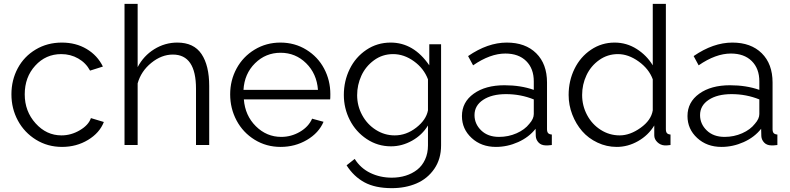

<svg xmlns="http://www.w3.org/2000/svg" viewBox="-20 -750 4087 993"><path d="M300.8 9.8Q226.6 9.8 166.3 -27.3Q106 -64.5 72.5 -126.5Q39.1 -188.5 39.1 -262.2Q39.1 -335.9 71.8 -397Q104.5 -458 164.6 -493.9Q224.6 -529.8 299.8 -529.8Q372.6 -529.8 428.2 -496.6Q483.9 -463.4 512.2 -405.8L445.8 -384.8Q424.3 -424.8 384.5 -447.5Q344.7 -470.2 296.9 -470.2Q216.8 -470.2 162.4 -410.6Q107.9 -351.1 107.9 -262.2Q107.9 -174.3 164.1 -112.1Q220.2 -49.8 297.9 -49.8Q347.7 -49.8 392.8 -76.4Q438 -103 450.2 -139.2L517.1 -119.1Q495.1 -62.5 435.3 -26.4Q375.5 9.8 300.8 9.8Z M1062 0H993.7V-291Q993.7 -467.8 874 -467.8Q815.4 -467.8 762.5 -424.8Q709.5 -381.8 691.9 -318.8V0H624V-730H691.9V-402.8Q722.7 -461.4 777.8 -495.6Q833 -529.8 897 -529.8Q982.4 -529.8 1022.2 -470.5Q1062 -411.1 1062 -305.2Z M1431.2 9.8Q1357.4 9.8 1297.1 -27.3Q1236.8 -64.5 1203.6 -126.7Q1170.4 -189 1170.4 -262.2Q1170.4 -334.5 1203.6 -395.8Q1236.8 -457 1296.9 -493.4Q1356.9 -529.8 1430.2 -529.8Q1504.4 -529.8 1564.2 -492.9Q1624 -456.1 1656.2 -395.3Q1688.5 -334.5 1688.5 -263.2Q1688.5 -240.7 1687.5 -235.8H1241.2Q1247.6 -152.3 1303.2 -97.2Q1358.9 -42 1434.6 -42Q1485.8 -42 1530.8 -68.1Q1575.7 -94.2 1594.2 -136.2L1653.3 -120.1Q1628.9 -62.5 1567.6 -26.4Q1506.3 9.8 1431.2 9.8ZM1239.3 -285.2H1624.5Q1618.2 -369.1 1563.2 -423.1Q1508.3 -477.1 1431.2 -477.1Q1354 -477.1 1299.1 -422.9Q1244.1 -368.7 1239.3 -285.2Z M1758.3 -258.8Q1758.3 -331.1 1788.6 -392.8Q1818.8 -454.6 1874.8 -492.2Q1930.7 -529.8 2000.5 -529.8Q2119.6 -529.8 2200.2 -412.1V-521H2261.2V2Q2261.2 72.3 2226.1 123.3Q2190.9 174.3 2134 198.7Q2077.1 223.1 2006.3 223.1Q1920.4 223.1 1864.7 192.9Q1809.1 162.6 1772.5 105L1814.5 71.8Q1844.2 119.6 1895 144.3Q1945.8 168.9 2006.3 168.9Q2044.9 168.9 2078.4 158.4Q2111.8 147.9 2137.7 127.7Q2163.6 107.4 2178.5 75Q2193.4 42.5 2193.4 2V-101.1Q2163.6 -51.8 2111.3 -22.5Q2059.1 6.8 2002.4 6.8Q1933.1 6.8 1876.5 -31Q1819.8 -68.8 1789.1 -129.4Q1758.3 -189.9 1758.3 -258.8ZM2193.4 -179.2V-339.8Q2171.9 -396.5 2120.6 -433.3Q2069.3 -470.2 2013.2 -470.2Q1957.5 -470.2 1914.1 -438.2Q1870.6 -406.2 1848.9 -358.4Q1827.1 -310.5 1827.1 -257.8Q1827.1 -202.6 1853 -154.8Q1878.9 -106.9 1923.8 -78.4Q1968.8 -49.8 2021.5 -49.8Q2081.1 -49.8 2132.6 -89.8Q2184.1 -129.9 2193.4 -179.2Z M2369.1 -149.9Q2369.1 -221.7 2429.9 -265.4Q2490.7 -309.1 2588.9 -309.1Q2672.9 -309.1 2740.7 -285.2V-329.1Q2740.7 -395.5 2701.4 -434.3Q2662.1 -473.1 2593.8 -473.1Q2515.1 -473.1 2426.8 -412.1L2400.9 -460Q2502.4 -529.8 2601.1 -529.8Q2697.3 -529.8 2753.2 -474.6Q2809.1 -419.4 2809.1 -323.2V-82Q2809.1 -67.9 2814.9 -61.5Q2820.8 -55.2 2834 -54.2V0Q2809.6 2.9 2802.7 2Q2778.8 1.5 2765.4 -12.9Q2752 -27.3 2751 -45.9L2750 -84Q2715.3 -40 2659.7 -15.1Q2604 9.8 2544.9 9.8Q2469.2 9.8 2419.2 -36.4Q2369.1 -82.5 2369.1 -149.9ZM2717.8 -109.9Q2740.7 -135.7 2740.7 -160.2V-235.8Q2672.9 -263.2 2597.2 -263.2Q2523.4 -263.2 2478.8 -233.6Q2434.1 -204.1 2434.1 -154.8Q2434.1 -108.9 2468.8 -75.4Q2503.4 -42 2561 -42Q2609.4 -42 2651.9 -60.8Q2694.3 -79.6 2717.8 -109.9Z M2920.9 -258.8Q2920.9 -332 2951.2 -393.8Q2981.4 -455.6 3036.4 -492.7Q3091.3 -529.8 3158.7 -529.8Q3220.7 -529.8 3272.7 -496.8Q3324.7 -463.9 3356 -412.1V-730H3423.8V-82Q3423.8 -67.9 3429.4 -61.5Q3435.1 -55.2 3447.8 -54.2V0Q3426.3 2.9 3417 2Q3395.5 0.5 3379.6 -14.9Q3363.8 -30.3 3363.8 -49.8V-101.1Q3333 -50.3 3280.3 -20.3Q3227.5 9.8 3169.9 9.8Q3117.2 9.8 3070.1 -12.5Q3022.9 -34.7 2990.7 -71.8Q2958.5 -108.9 2939.7 -157.7Q2920.9 -206.5 2920.9 -258.8ZM3356 -179.2V-339.8Q3336.4 -393.6 3283.2 -431.9Q3230 -470.2 3175.8 -470.2Q3122.1 -470.2 3078.9 -439.5Q3035.6 -408.7 3013.2 -360.8Q2990.7 -313 2990.7 -258.8Q2990.7 -203.1 3016.4 -155Q3042 -106.9 3086.9 -78.4Q3131.8 -49.8 3185.1 -49.8Q3238.3 -49.8 3293 -88.9Q3347.7 -127.9 3356 -179.2Z M3535.6 -149.9Q3535.6 -221.7 3596.4 -265.4Q3657.2 -309.1 3755.4 -309.1Q3839.4 -309.1 3907.2 -285.2V-329.1Q3907.2 -395.5 3867.9 -434.3Q3828.6 -473.1 3760.3 -473.1Q3681.6 -473.1 3593.3 -412.1L3567.4 -460Q3668.9 -529.8 3767.6 -529.8Q3863.8 -529.8 3919.7 -474.6Q3975.6 -419.4 3975.6 -323.2V-82Q3975.6 -67.9 3981.4 -61.5Q3987.3 -55.2 4000.5 -54.2V0Q3976.1 2.9 3969.2 2Q3945.3 1.5 3931.9 -12.9Q3918.5 -27.3 3917.5 -45.9L3916.5 -84Q3881.8 -40 3826.2 -15.1Q3770.5 9.8 3711.4 9.8Q3635.7 9.8 3585.7 -36.4Q3535.6 -82.5 3535.6 -149.9ZM3884.3 -109.9Q3907.2 -135.7 3907.2 -160.2V-235.8Q3839.4 -263.2 3763.7 -263.2Q3689.9 -263.2 3645.3 -233.6Q3600.6 -204.1 3600.6 -154.8Q3600.6 -108.9 3635.3 -75.4Q3669.9 -42 3727.5 -42Q3775.9 -42 3818.4 -60.8Q3860.8 -79.6 3884.3 -109.9Z"/></svg>

Font: Rawline
Style: Regular
Weight: 400
Designer: Matt McInerney, Pablo Impallari, Rodrigo Fuenzalida
Foundry: Matt McInerney, Pablo Impallari, Rodrigo Fuenzalida
Version: Version 4.020;PS 004.020;hotconv 1.0.88;makeotf.lib2.5.64775